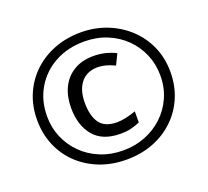

<svg xmlns="http://www.w3.org/2000/svg" viewBox="-122 -857 1100 1017"><g transform="rotate(-20 427.5 -348.5)"><path d="M427.7 9.8Q346.2 9.8 277.6 -16.8Q209 -43.5 158.4 -91.6Q107.9 -139.6 80.1 -205.1Q52.2 -270.5 52.2 -348.6Q52.2 -426.8 80.1 -492.2Q107.9 -557.6 158.4 -605.7Q209 -653.8 277.6 -680.4Q346.2 -707 427.7 -707Q505.4 -707 573.5 -680.4Q641.6 -653.8 693.4 -605.7Q745.1 -557.6 774.2 -492.2Q803.2 -426.8 803.2 -348.6Q803.2 -270.5 775.4 -205.1Q747.6 -139.6 697.3 -91.6Q647 -43.5 578.4 -16.8Q509.8 9.8 427.7 9.8ZM427.7 -42Q493.7 -42 551.3 -64.5Q608.9 -86.9 652.8 -128.2Q696.8 -169.4 721.7 -225.6Q746.6 -281.7 746.6 -348.6Q746.6 -412.1 723.1 -467.5Q699.7 -522.9 657 -565.2Q614.3 -607.4 555.9 -631.3Q497.6 -655.3 427.7 -655.3Q335 -655.3 262.9 -616Q190.9 -576.7 149.7 -507.3Q108.4 -438 108.4 -348.6Q108.4 -285.2 132.1 -229.7Q155.8 -174.3 198.5 -132.1Q241.2 -89.8 299.8 -65.9Q358.4 -42 427.7 -42ZM443.8 -129.9Q342.8 -129.9 293 -189.9Q243.2 -250 243.2 -348.6Q243.2 -412.1 266.8 -461.2Q290.5 -510.3 336.4 -538.3Q382.3 -566.4 448.2 -566.4Q514.2 -566.4 572.8 -537.1L543.9 -477.5Q492.2 -502.9 449.2 -502.9Q387.7 -502.9 354.2 -461.7Q320.8 -420.4 320.8 -348.6Q320.8 -273.9 350.1 -233.6Q379.4 -193.4 447.8 -193.4Q471.2 -193.4 500.2 -200Q529.3 -206.5 554.2 -215.8V-153.3Q530.3 -143.1 505.1 -136.5Q480 -129.9 443.8 -129.9Z"/></g></svg>

Font: Lunasima
Style: Regular
Weight: 400
Designer: The DocRepair Project, Monotype Design Team
Foundry: Google
Version: Version 2.009